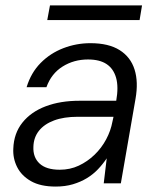

<svg xmlns="http://www.w3.org/2000/svg" viewBox="-20 -675 581 707"><path d="M185 12Q129 12 94 -8Q59 -28 43 -60Q27 -92 29 -128Q31 -184 62.5 -223.5Q94 -263 148 -283.5Q202 -304 273 -304H408Q417 -355 407.5 -388.5Q398 -422 372.5 -439Q347 -456 304 -456Q252 -456 210.5 -430Q169 -404 151 -354H78Q94 -407 129.5 -443Q165 -479 213 -497.5Q261 -516 313 -516Q380 -516 420.5 -490.5Q461 -465 475.5 -419Q490 -373 479 -311L425 0H362L373 -92Q359 -71 341 -52Q323 -33 300 -19Q277 -5 248.5 3.5Q220 12 185 12ZM200 -50Q238 -50 270 -65Q302 -80 328 -105Q354 -130 371 -162Q388 -194 394 -227L398 -245H267Q215 -245 179 -231.5Q143 -218 123.5 -193.5Q104 -169 103 -135Q101 -96 125.5 -73Q150 -50 200 -50ZM154 -601 164 -655H503L494 -601Z"/></svg>

Font: DM Sans Light
Style: Italic
Weight: 300
Italic angle: -10°
Designer: Colophon Foundry, Jonny Pinhorn
Foundry: Colophon Foundry
Version: Version 4.004;gftools[0.9.30]